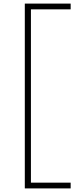

<svg xmlns="http://www.w3.org/2000/svg" viewBox="-20 -828 413 1068"><path d="M118 220V-808H373V-776H152V188H373V220Z"/></svg>

Font: Encode Sans Expanded Thin
Style: Regular
Weight: 100
Width: 7
Designer: Multiple Designers
Foundry: Impallari Type
Version: Version 3.000; ttfautohint (v1.8.3) -l 8 -r 50 -G 200 -x 14 